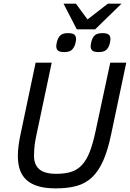

<svg xmlns="http://www.w3.org/2000/svg" viewBox="-20 -1020 714 1055"><path d="M590.8 -282.2Q572.3 -193.4 546.6 -136Q521 -78.6 484.9 -44.9Q448.7 -11.2 399.9 2Q351.1 15.1 286.1 15.1Q230 15.1 190.4 3.4Q150.9 -8.3 126 -30.8Q101.1 -53.2 89.6 -86.4Q78.1 -119.6 78.1 -163.1Q78.1 -217.3 95.2 -293L175.8 -675.8H264.2L183.1 -292Q179.2 -274.9 176.3 -259.5Q173.3 -244.1 171.1 -228.8Q168.9 -213.4 168 -197.3Q167 -181.2 167 -163.1Q167 -114.7 196.3 -89.8Q225.6 -64.9 289.1 -64.9Q336.9 -64.9 371.1 -75.7Q405.3 -86.4 430.2 -113.3Q455.1 -140.1 472.7 -184.8Q490.2 -229.5 504.9 -297.9L585.9 -675.8H673.8ZM397.9 -805.2Q397.9 -800.8 397 -794.7Q396 -788.6 394.5 -782.5Q393.1 -776.4 391.1 -771Q389.2 -765.6 386.7 -762.2Q378.4 -746.6 366.2 -740.2Q354 -733.9 333 -733.9Q307.1 -733.9 298.1 -742.4Q289.1 -751 289.1 -766.1Q289.1 -769 289.8 -774.2Q290.5 -779.3 291.7 -785.2Q293 -791 294.7 -796.9Q296.4 -802.7 298.8 -807.1Q305.7 -822.8 318.1 -830.3Q330.6 -837.9 354 -837.9Q378.9 -837.9 388.4 -829.8Q397.9 -821.8 397.9 -805.2ZM586.9 -805.2Q586.9 -800.8 585.9 -794.7Q585 -788.6 583.5 -782.5Q582 -776.4 580.1 -771Q578.1 -765.6 576.2 -762.2Q567.9 -746.6 555.4 -740.2Q543 -733.9 522 -733.9Q496.1 -733.9 487.1 -742.4Q478 -751 478 -766.1Q478 -769 478.8 -774.2Q479.5 -779.3 480.7 -785.2Q481.9 -791 483.6 -796.9Q485.4 -802.7 487.8 -807.1Q494.6 -822.8 507.1 -830.3Q519.5 -837.9 543 -837.9Q567.9 -837.9 577.4 -829.8Q586.9 -821.8 586.9 -805.2ZM397 -1000 460.9 -913.1 572.8 -1000H647.9L502.9 -858.9H401.9L329.1 -1000Z"/></svg>

Font: Lorenzo Sans
Style: Italic
Weight: 400
Italic angle: -12°
Foundry: Intel Corporation
Version: Version 1.00; ttfautohint (v1.5)